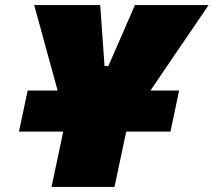

<svg xmlns="http://www.w3.org/2000/svg" viewBox="-20 -733 838 753"><path d="M182 0Q193 -52.5 203.8 -102.5Q214.5 -152.5 228 -217H54.5L88.5 -378H206L167 -520Q153.5 -569 141.8 -612.5Q130 -656 114 -713H373Q375.5 -679 377.2 -654.2Q379 -629.5 380.5 -607.2Q382 -585 384 -558L390 -474H405L441 -556.5Q453.5 -585 463.5 -608Q473.5 -631 484.2 -655.8Q495 -680.5 509 -713H798Q765 -664.5 731.8 -615.5Q698.5 -566.5 667 -520.5L570 -378H682.5L648.5 -217H475Q461.5 -152.5 450.8 -102.5Q440 -52.5 429 0Z"/></svg>

Font: Commissioner Black
Style: Italic
Weight: 900
Italic angle: -12°
Designer: Kostas Bartsokas
Foundry: Kostas Bartsokas
Version: Version 1.000; ttfautohint (v1.8.3)